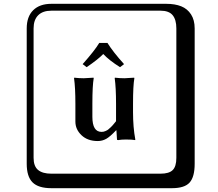

<svg xmlns="http://www.w3.org/2000/svg" viewBox="-20 -774 1140 1006"><path d="M543 -549Q573 -501 630 -438L609 -422Q553 -457 521 -491Q493 -462 434 -422L413 -438Q477 -510 500 -549ZM588 -91Q557 -58 536.5 -46.5Q516 -35 492 -35Q439 -35 407 -65.5Q375 -96 375 -137V-230Q375 -315 368 -364L369 -367Q394 -364 419 -364L470 -367L471 -364Q464 -325 464 -230V-162Q464 -83 512 -83Q517 -83 522.5 -84Q528 -85 533 -87.5Q538 -90 542 -92Q546 -94 551 -99Q556 -104 559 -106Q562 -108 567.5 -114.5Q573 -121 574.5 -122.5Q576 -124 581.5 -131Q587 -138 588 -139V-230Q588 -315 581 -364L582 -367Q607 -364 632 -364L683 -367L684 -364Q677 -325 677 -230V-187Q677 -107 689 -43L688 -40Q673 -43 640 -43Q615 -43 600 -40Q593 -40 593 -43L590 -91ZM249 -718Q204 -718 180 -694Q156 -670 156 -625V53Q156 97 179.5 116.5Q203 136 249 136H821Q866 136 885 117Q904 98 904 53V-625Q904 -671 884.5 -694.5Q865 -718 821 -718ZM1000 84Q1000 153 973.5 182.5Q947 212 881 212H249Q181 212 150.5 181.5Q120 151 120 84V-625Q120 -687 154 -720.5Q188 -754 249 -754H851Q897 -754 929.5 -741Q962 -728 981 -698.5Q1000 -669 1000 -625Z"/></svg>

Font: Libertinus Keyboard
Style: Regular
Weight: 700
Designer: Philipp H. Poll
Foundry: Khaled Hosny
Version: Version 6.7